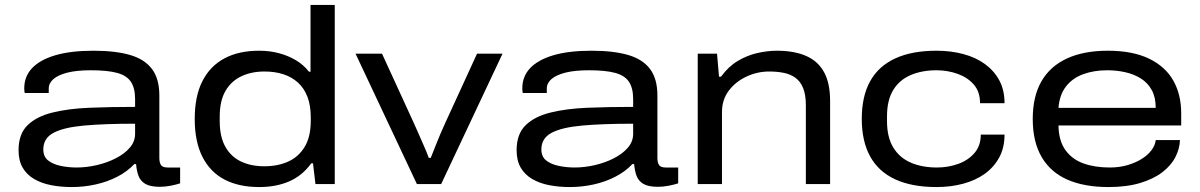

<svg xmlns="http://www.w3.org/2000/svg" viewBox="-20 -744 4851 776"><path d="M270 12Q226 12 187 4.5Q148 -3 118 -20.5Q88 -38 71.5 -66.5Q55 -95 55 -137Q55 -202 91 -237.5Q127 -273 191.5 -289Q256 -305 341.5 -308.5Q427 -312 526 -312V-343Q526 -388 509 -413.5Q492 -439 453 -449.5Q414 -460 347 -460Q290 -460 252.5 -450.5Q215 -441 196 -424.5Q177 -408 177 -386V-368H80Q79 -372 78.5 -376.5Q78 -381 78 -387Q78 -435 109.5 -468.5Q141 -502 203 -520.5Q265 -539 358 -539Q446 -539 505 -522Q564 -505 594 -465.5Q624 -426 624 -358V-106Q624 -86 631 -76.5Q638 -67 658 -67H708V-3Q693 2 670.5 6.5Q648 11 626 11Q587 11 567 -1Q547 -13 539.5 -34Q532 -55 530 -81H523Q495 -51 454.5 -30Q414 -9 366.5 1.5Q319 12 270 12ZM289 -67Q329 -67 370.5 -76.5Q412 -86 447.5 -104Q483 -122 504.5 -147Q526 -172 526 -203V-244Q402 -244 319.5 -236.5Q237 -229 196 -207Q155 -185 155 -140Q155 -111 174.5 -95.5Q194 -80 225.5 -73.5Q257 -67 289 -67Z M1028 12Q945 12 887 -18.5Q829 -49 798 -110.5Q767 -172 767 -263Q767 -355 798 -416Q829 -477 887 -508Q945 -539 1027 -539Q1070 -539 1107.5 -529Q1145 -519 1176 -500.5Q1207 -482 1229 -454H1235V-724H1333V0H1255L1245 -84H1238Q1202 -34 1149 -11Q1096 12 1028 12ZM1048 -72Q1104 -72 1146 -91.5Q1188 -111 1212 -151.5Q1236 -192 1236 -256V-270Q1236 -318 1222.5 -353Q1209 -388 1184 -410.5Q1159 -433 1125 -444Q1091 -455 1049 -455Q996 -455 955 -435.5Q914 -416 891 -376Q868 -336 868 -272V-255Q868 -191 891 -150.5Q914 -110 954.5 -91Q995 -72 1048 -72Z M1665 0 1417 -527H1524L1652 -248Q1659 -233 1670 -207.5Q1681 -182 1693 -155Q1705 -128 1713 -106H1721Q1729 -126 1739 -151.5Q1749 -177 1760 -203Q1771 -229 1780 -248L1908 -527H2011L1763 0Z M2283 12Q2239 12 2200 4.5Q2161 -3 2131 -20.5Q2101 -38 2084.5 -66.5Q2068 -95 2068 -137Q2068 -202 2104 -237.5Q2140 -273 2204.5 -289Q2269 -305 2354.5 -308.5Q2440 -312 2539 -312V-343Q2539 -388 2522 -413.5Q2505 -439 2466 -449.5Q2427 -460 2360 -460Q2303 -460 2265.5 -450.5Q2228 -441 2209 -424.5Q2190 -408 2190 -386V-368H2093Q2092 -372 2091.5 -376.5Q2091 -381 2091 -387Q2091 -435 2122.5 -468.5Q2154 -502 2216 -520.5Q2278 -539 2371 -539Q2459 -539 2518 -522Q2577 -505 2607 -465.5Q2637 -426 2637 -358V-106Q2637 -86 2644 -76.5Q2651 -67 2671 -67H2721V-3Q2706 2 2683.5 6.5Q2661 11 2639 11Q2600 11 2580 -1Q2560 -13 2552.5 -34Q2545 -55 2543 -81H2536Q2508 -51 2467.5 -30Q2427 -9 2379.5 1.5Q2332 12 2283 12ZM2302 -67Q2342 -67 2383.5 -76.5Q2425 -86 2460.5 -104Q2496 -122 2517.5 -147Q2539 -172 2539 -203V-244Q2415 -244 2332.5 -236.5Q2250 -229 2209 -207Q2168 -185 2168 -140Q2168 -111 2187.5 -95.5Q2207 -80 2238.5 -73.5Q2270 -67 2302 -67Z M2800 0V-527H2878L2886 -434H2894Q2924 -475 2961.5 -497.5Q2999 -520 3040.5 -529.5Q3082 -539 3119 -539Q3190 -539 3238 -518Q3286 -497 3310.5 -452.5Q3335 -408 3335 -336V0H3237V-318Q3237 -361 3226 -388Q3215 -415 3195 -429.5Q3175 -444 3148 -449.5Q3121 -455 3089 -455Q3041 -455 2997 -434.5Q2953 -414 2925.5 -377.5Q2898 -341 2898 -291V0Z M3765 12Q3666 12 3598.5 -19Q3531 -50 3497 -111.5Q3463 -173 3463 -264Q3463 -355 3497 -416Q3531 -477 3598.5 -508Q3666 -539 3765 -539Q3823 -539 3873.5 -525.5Q3924 -512 3961 -485Q3998 -458 4019 -419Q4040 -380 4040 -327H3941Q3941 -373 3916 -402Q3891 -431 3850.5 -445.5Q3810 -460 3765 -460Q3706 -460 3660.5 -440.5Q3615 -421 3590 -380Q3565 -339 3565 -274V-254Q3565 -189 3590.5 -147.5Q3616 -106 3661.5 -86.5Q3707 -67 3767 -67Q3812 -67 3852.5 -81.5Q3893 -96 3918.5 -125.5Q3944 -155 3944 -200H4040Q4040 -147 4018.5 -107.5Q3997 -68 3960 -41.5Q3923 -15 3873 -1.5Q3823 12 3765 12Z M4460 12Q4363 12 4295 -17.5Q4227 -47 4190.5 -108.5Q4154 -170 4154 -263Q4154 -355 4189.5 -416Q4225 -477 4293 -508Q4361 -539 4457 -539Q4558 -539 4624 -507Q4690 -475 4722 -418.5Q4754 -362 4754 -286V-237H4258Q4259 -175 4286 -137.5Q4313 -100 4359 -83.5Q4405 -67 4465 -67Q4504 -67 4536.5 -76.5Q4569 -86 4594 -101.5Q4619 -117 4634 -137Q4649 -157 4651 -178H4749Q4748 -144 4731 -110Q4714 -76 4678.5 -48.5Q4643 -21 4588.5 -4.5Q4534 12 4460 12ZM4258 -308H4651Q4651 -351 4635 -380Q4619 -409 4591.5 -426.5Q4564 -444 4528.5 -452Q4493 -460 4455 -460Q4401 -460 4357.5 -444Q4314 -428 4288 -394Q4262 -360 4258 -308Z"/></svg>

Font: Archivo Expanded
Style: Regular
Weight: 400
Width: 7
Designer: Hector Gatti
Foundry: Omnibus-Type
Version: Version 2.001